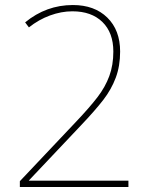

<svg xmlns="http://www.w3.org/2000/svg" viewBox="-20 -744 610 764"><path d="M59 0V-23L283 -260Q337 -317 368 -357.5Q399 -398 415 -441.5Q431 -485 431 -539Q431 -614 387.5 -656.5Q344 -699 268 -699Q224 -699 179 -682.5Q134 -666 95 -635L80 -655Q164 -724 270 -724Q356 -724 407 -674Q458 -624 458 -539Q458 -481 440.5 -434.5Q423 -388 391 -346.5Q359 -305 303 -246L95 -26V-25H491V0Z"/></svg>

Font: Noto Sans UI Thin
Style: Regular
Weight: 250
Designer: Monotype Design Team
Foundry: Monotype Imaging Inc.
Version: Version 1.001